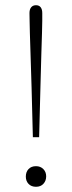

<svg xmlns="http://www.w3.org/2000/svg" viewBox="-20 -709 276 736"><path d="M106 -183Q103 -297 101 -375Q99 -453 97 -503Q95 -553 94.5 -582.5Q94 -612 93.5 -629Q93 -646 93 -659Q93 -673 99.5 -681Q106 -689 118 -689Q130 -689 136 -681Q142 -673 142 -659Q142 -646 142 -629Q142 -612 141 -582.5Q140 -553 138.5 -503Q137 -453 135 -375Q133 -297 130 -183ZM118 7Q100 7 89.5 -4Q79 -15 79 -32Q79 -50 89.5 -61Q100 -72 118 -72Q135 -72 146 -61Q157 -50 157 -33Q157 -16 146.5 -4.5Q136 7 118 7Z"/></svg>

Font: Montagu Slab 144pt ExtraLight
Style: Regular
Weight: 250
Version: Version 1.000